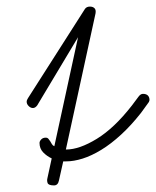

<svg xmlns="http://www.w3.org/2000/svg" viewBox="-20 -570 474 583"><path d="M159 -22Q156 -7 144 -7Q127 -7 124.5 -14.5Q122 -22 124 -29L137 -89Q122 -96 111 -107.5Q100 -119 100 -136Q100 -141 105 -146.5Q110 -152 119 -152Q124 -152 127 -148.5Q130 -145 132.5 -141Q135 -137 137.5 -132.5Q140 -128 145 -126L217 -457L93 -250Q87 -242 80 -242Q73 -242 67 -248Q61 -254 61 -261Q61 -266 65 -272L238 -543Q243 -550 253 -550Q262 -550 267 -545Q272 -540 270 -529L180 -116H181Q221 -116 274 -148.5Q327 -181 380 -249L401 -277Q407 -285 414 -285Q424 -285 429 -280Q434 -275 434 -266Q433 -260 429 -256L408 -227Q378 -189 347.5 -161Q317 -133 287.5 -115Q258 -97 231 -88.5Q204 -80 181 -80H172Z"/></svg>

Font: Gruenewald VA
Style: Regular
Weight: 400
Designer: Peter Wiegel
Foundry: Peter Wiegel, nach dem Schriftentwurf von Dr. H. Gr¸newald
Version: Version 0.007